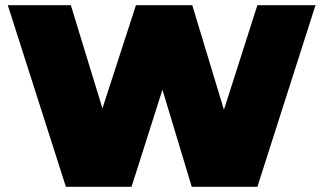

<svg xmlns="http://www.w3.org/2000/svg" viewBox="-20 -720 1246 740"><path d="M234 0 10 -700H253L434 -109H312L504 -700H721L900 -109H783L972 -700H1196L972 0H719L573 -484H641L487 0Z"/></svg>

Font: MOST Montserrat Black
Style: Regular
Weight: 900
Designer: Julieta Ulanovsky
Foundry: Julieta Ulanovsky
Version: Version 8.000;March 11, 2024;FontCreator 15.0.0.2926 64-bit